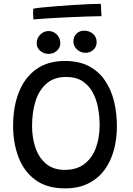

<svg xmlns="http://www.w3.org/2000/svg" viewBox="-20 -988 717 1033"><path d="M329.5 25.5Q233 25.5 171.2 -19.5Q109.5 -64.5 80 -141Q50.5 -217.5 50.5 -311.5Q50.5 -414 81.8 -492.5Q113 -571 175 -615.5Q237 -660 329.5 -660Q405.5 -660 458.8 -631.8Q512 -603.5 545.2 -554.2Q578.5 -505 593.8 -441.8Q609 -378.5 609 -309Q609 -241.5 592.8 -181Q576.5 -120.5 542.5 -74.2Q508.5 -28 455.5 -1.2Q402.5 25.5 329.5 25.5ZM328 -74Q394.5 -74 436 -107.2Q477.5 -140.5 496.8 -195Q516 -249.5 516 -313.5Q516 -362.5 507.2 -409Q498.5 -455.5 477.8 -492.8Q457 -530 422.5 -552Q388 -574 336 -574Q272 -574 231.2 -539.2Q190.5 -504.5 171.5 -444.8Q152.5 -385 152.5 -310Q152.5 -245.5 171.2 -191.8Q190 -138 229 -106Q268 -74 328 -74ZM241.5 -698Q217 -698 197.2 -713.8Q177.5 -729.5 177.5 -755Q177.5 -783 196.8 -802Q216 -821 241 -821Q267.5 -821 286 -802Q304.5 -783 304.5 -756Q304.5 -731 285.5 -714.5Q266.5 -698 241.5 -698ZM440 -704Q414 -704 394.5 -721.8Q375 -739.5 375 -765.5Q375 -791.5 391.8 -807.2Q408.5 -823 433 -823Q460.5 -823 480.2 -806Q500 -789 500 -762Q500 -744 491.5 -731Q483 -718 469.5 -711Q456 -704 440 -704ZM526 -901Q493.5 -901 447.8 -899.2Q402 -897.5 350.2 -895.2Q298.5 -893 248.8 -890Q199 -887 159.5 -883.5Q158.5 -898 158.2 -913.5Q158 -929 159.5 -941.5Q176.5 -945 211 -948.2Q245.5 -951.5 288.5 -955Q331.5 -958.5 376.2 -961.2Q421 -964 459.8 -965.8Q498.5 -967.5 522.5 -967.5Z"/></svg>

Font: Grandstander Thin
Style: Regular
Weight: 400
Version: Version 1.200